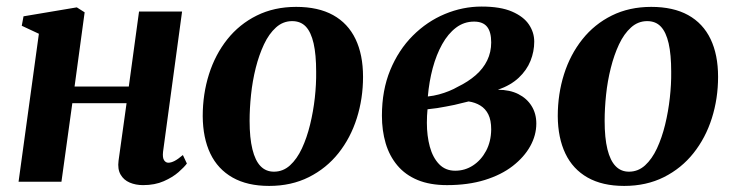

<svg xmlns="http://www.w3.org/2000/svg" viewBox="-20 -568 2292 600"><path d="M489.5 -93.5Q487.5 -75 492.8 -67.2Q498 -59.5 506 -59.5Q514.5 -59.5 525 -64.8Q535.5 -70 551.5 -83.5L564 -57Q556 -46 537.8 -30Q519.5 -14 491.8 -1.8Q464 10.5 427 10.5Q404 10.5 385.2 2.5Q366.5 -5.5 356.8 -22.5Q347 -39.5 350.5 -66L375.5 -245.5H206L172 0H38L101.5 -462.5L48 -487.5L53.5 -517L220 -545L244.5 -529.5L213 -297.5H382.5L414.5 -532H549Z M905.5 -546.5Q974.5 -546.5 1021 -520.8Q1067.5 -495 1091 -446Q1114.5 -397 1114.5 -328Q1114.5 -260 1095 -198.5Q1075.5 -137 1037.8 -89.5Q1000 -42 945.2 -14.5Q890.5 13 821 13Q753 13 706.8 -13.2Q660.5 -39.5 637.2 -88.2Q614 -137 613.5 -205Q613.5 -274 633 -335.8Q652.5 -397.5 690.2 -445Q728 -492.5 782.5 -519.5Q837 -546.5 905.5 -546.5ZM893 -502Q864.5 -502 842.5 -482.2Q820.5 -462.5 805 -429.5Q789.5 -396.5 779.2 -355.8Q769 -315 764.5 -272Q760 -229 760 -190.5Q760 -137 768.8 -101.5Q777.5 -66 794.2 -48.8Q811 -31.5 836 -31.5Q864.5 -31.5 886.2 -51.2Q908 -71 923.5 -104.2Q939 -137.5 949 -178.5Q959 -219.5 963.8 -262.2Q968.5 -305 968 -343.5Q968 -397.5 960 -432.5Q952 -467.5 935.8 -484.8Q919.5 -502 893 -502Z M1377 10.5Q1323.5 10.5 1285 -5.5Q1246.5 -21.5 1221.8 -51Q1197 -80.5 1185.2 -120.2Q1173.5 -160 1173.5 -206.5Q1173.5 -286 1199.5 -349Q1225.5 -412 1270 -456.5Q1314.5 -501 1370.2 -524.2Q1426 -547.5 1485 -547.5Q1544 -547.5 1580.2 -531.8Q1616.5 -516 1633 -491.2Q1649.5 -466.5 1649.5 -438Q1649.5 -407 1637.8 -377.8Q1626 -348.5 1601 -325Q1576 -301.5 1536 -287.5Q1573 -287.5 1599.8 -274Q1626.5 -260.5 1641.2 -236.8Q1656 -213 1656 -182Q1656 -145.5 1637 -111.2Q1618 -77 1582.2 -49.2Q1546.5 -21.5 1494.8 -5.5Q1443 10.5 1377 10.5ZM1402.5 -34.5Q1433 -34.5 1458.2 -51Q1483.5 -67.5 1499 -96.5Q1514.5 -125.5 1515 -163.5Q1515 -192.5 1506 -210.5Q1497 -228.5 1481 -238.2Q1465 -248 1444.5 -251Q1435 -249 1423.8 -246Q1412.5 -243 1400 -240.2Q1387.5 -237.5 1373.5 -235Q1360.5 -232.5 1346 -230.2Q1331.5 -228 1316 -226.5Q1315 -217 1314.5 -206Q1314 -195 1314 -184Q1314 -143.5 1323.2 -109.5Q1332.5 -75.5 1352.2 -55Q1372 -34.5 1402.5 -34.5ZM1317 -266.5Q1335.5 -268.5 1352 -273Q1368.5 -277.5 1383.2 -283.5Q1398 -289.5 1410 -296.5Q1443 -312.5 1466.5 -333Q1490 -353.5 1502.5 -379.2Q1515 -405 1515 -435.5Q1515 -468.5 1502 -484.5Q1489 -500.5 1461.5 -500.5Q1430 -500.5 1405 -481.5Q1380 -462.5 1361.8 -429.8Q1343.5 -397 1332.2 -355Q1321 -313 1317 -266.5Z M2015 -546.5Q2084 -546.5 2130.5 -520.8Q2177 -495 2200.5 -446Q2224 -397 2224 -328Q2224 -260 2204.5 -198.5Q2185 -137 2147.2 -89.5Q2109.5 -42 2054.8 -14.5Q2000 13 1930.5 13Q1862.5 13 1816.2 -13.2Q1770 -39.5 1746.8 -88.2Q1723.5 -137 1723 -205Q1723 -274 1742.5 -335.8Q1762 -397.5 1799.8 -445Q1837.5 -492.5 1892 -519.5Q1946.5 -546.5 2015 -546.5ZM2002.5 -502Q1974 -502 1952 -482.2Q1930 -462.5 1914.5 -429.5Q1899 -396.5 1888.8 -355.8Q1878.5 -315 1874 -272Q1869.5 -229 1869.5 -190.5Q1869.5 -137 1878.2 -101.5Q1887 -66 1903.8 -48.8Q1920.5 -31.5 1945.5 -31.5Q1974 -31.5 1995.8 -51.2Q2017.5 -71 2033 -104.2Q2048.5 -137.5 2058.5 -178.5Q2068.5 -219.5 2073.2 -262.2Q2078 -305 2077.5 -343.5Q2077.5 -397.5 2069.5 -432.5Q2061.5 -467.5 2045.2 -484.8Q2029 -502 2002.5 -502Z"/></svg>

Font: Merriweather 72pt
Style: Bold Italic
Weight: 700
Italic angle: -7.8°
Version: Version 2.101